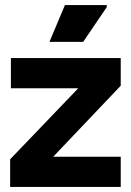

<svg xmlns="http://www.w3.org/2000/svg" viewBox="-20 -737 516 757"><path d="M20 0V-109L370 -474L348 -389H23V-508H456V-399L108 -33L127 -119H456V0ZM175 -572 236 -717H401V-709L308 -572Z"/></svg>

Font: Fustat ExtraBold
Style: Regular
Weight: 800
Designer: Mohamed Gaber, Khaled Hosny, Laura Garcia Mut
Foundry: Kief Type Foundry, Alif Type Foundry, Hard Type Foundry
Version: Version 1.007